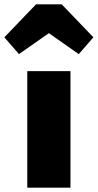

<svg xmlns="http://www.w3.org/2000/svg" viewBox="-83 -860 448 880"><path d="M240 -534V0H42V-534ZM4 -612 -63 -689 82 -840H200L345 -689L278 -612L141 -708Z"/></svg>

Font: Fira Sans Black
Style: Regular
Weight: 900
Designer: Carrois Corporate & Edenspiekermann AG
Foundry: Carrois Corporate GbR & Edenspiekermann AG
Version: Version 4.203